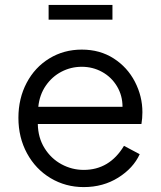

<svg xmlns="http://www.w3.org/2000/svg" viewBox="-20 -750 655 782"><path d="M55 -270Q55 -349 88.5 -412.5Q122 -476 181 -512Q240 -548 313 -548Q387 -548 443 -512Q499 -476 529.5 -417Q560 -358 560 -293Q560 -268 556 -245H134Q135 -189 161.5 -146.5Q188 -104 230.5 -81Q273 -58 321 -58Q426 -58 485 -156L549 -122Q523 -65 461.5 -26.5Q400 12 321 12Q247 12 186 -24.5Q125 -61 90 -125.5Q55 -190 55 -270ZM479 -315Q479 -361 456.5 -398.5Q434 -436 396 -457Q358 -478 313 -478Q269 -478 230.5 -458Q192 -438 166.5 -401Q141 -364 136 -315ZM178 -730H438V-670H178Z"/></svg>

Font: Evergrow Sans 
Style: Regular
Weight: 400
Foundry: 10Web
Version: Version 1.000